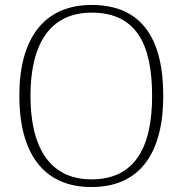

<svg xmlns="http://www.w3.org/2000/svg" viewBox="-20 -745 738 775"><path d="M349 10C551 10 639 -135 639 -358C639 -588 553 -725 350 -725C157 -725 58 -589 58 -359C58 -128 154 10 349 10ZM349 -21C183 -21 103 -147 103 -358C103 -569 183 -694 350 -694C528 -694 594 -569 594 -358C594 -148 523 -21 349 -21Z"/></svg>

Font: Noto Serif Devanagari ExtraLight
Style: Regular
Weight: 200
Designer: Universal Thirst, Indian Type Foundry and the Monotype Design Team
Foundry: Monotype Imaging Inc.
Version: Version 2.004